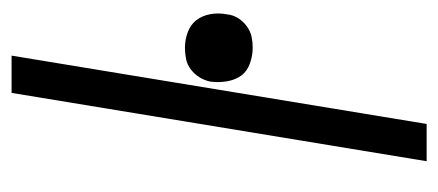

<svg xmlns="http://www.w3.org/2000/svg" viewBox="-238 -538 775 340"><g transform="rotate(-90 150.0 -367.5)"><path d="M35 0 156 -735H222L101 0ZM236 -308Q222 -308 208 -313Q194 -318 186.5 -328.5Q179 -339 176.5 -353.5Q174 -368 176 -383Q178 -393 183.5 -402Q189 -411 197.5 -417.5Q206 -424 216 -426Q226 -428 236 -428Q250 -428 263.5 -423Q277 -418 285 -407.5Q293 -397 295.5 -382.5Q298 -368 295 -353Q294 -343 288.5 -334Q283 -325 274 -318.5Q265 -312 255.5 -310Q246 -308 236 -308Z"/></g></svg>

Font: Iosevka Aile Light
Style: Italic
Weight: 300
Italic angle: -9°
Designer: Belleve Invis
Foundry: Belleve Invis
Version: Version 31.1.0; ttfautohint (v1.8.4)